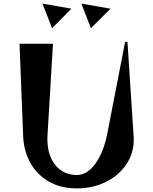

<svg xmlns="http://www.w3.org/2000/svg" viewBox="-20 -1022 849 1062"><path d="M108 -270 88 -780H273L243 -278L242 -256Q242 -163 286.5 -108.5Q331 -54 405 -54Q463 -54 508.5 -118Q554 -182 574 -286L672 -790H685L719 -270L720 -252Q720 -174 678 -112Q636 -50 564 -15Q492 20 405 20Q314 20 248 -19Q182 -58 146.5 -124Q111 -190 108 -270ZM375 -974 268 -866 215 -1002ZM591 -974 483 -866 430 -1002Z"/></svg>

Font: Tiejili SC
Style: Regular
Weight: 400
Designer: Buernia
Foundry: Ershou Xiaoxi Press
Version: Version 1.100